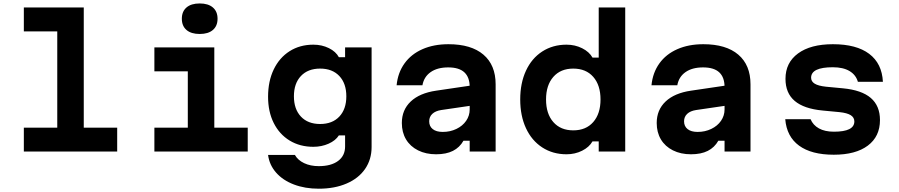

<svg xmlns="http://www.w3.org/2000/svg" viewBox="-20 -892 5290 1130"><path d="M473 -848V-140.8H669.7V0H120.3V-140.8H317V-707.2H120.3V-848Z M1241.3 -613.1V-140.8H1438V0H888.6V-140.8H1085.3V-472.3H888.6V-613.1ZM1050.2 -781.8Q1050.2 -824.4 1077.6 -848Q1105.1 -871.7 1155.3 -871.7Q1205.5 -871.7 1232.9 -848Q1260.4 -824.4 1260.4 -781.8Q1260.4 -739.2 1232.9 -715.6Q1205.5 -692 1155.3 -692Q1105.1 -692 1077.6 -715.6Q1050.2 -739.2 1050.2 -781.8Z M1856.1 218.6Q1774.8 218.6 1709.7 193.8Q1644.5 169 1604.9 123.8Q1565.3 78.7 1557.7 20H1715.7Q1732.7 50.5 1769.9 68.2Q1807.2 85.8 1856.1 85.8Q1928.6 85.8 1969.8 55.2Q2011 24.7 2011 -30V-95.3H1974.5Q1955.1 -64.7 1913.9 -46.3Q1872.7 -28 1824.3 -28Q1745 -28 1684.6 -64.8Q1624.2 -101.7 1590.9 -168.3Q1557.7 -234.8 1557.7 -322.6Q1557.7 -413.8 1590.9 -483.1Q1624.2 -552.5 1684.6 -590.8Q1745 -629.1 1824.3 -629.1Q1874.3 -629.1 1915.5 -608.8Q1956.7 -588.5 1974.5 -555.2H2011V-613.1H2167V-26.6Q2167 46.4 2128.8 102Q2090.5 157.7 2019.9 188.1Q1949.3 218.6 1856.1 218.6ZM1864 -162.2Q1935.9 -162.2 1977.1 -205.9Q2018.3 -249.7 2018.3 -325.3Q2018.3 -400.9 1977.1 -444.6Q1935.9 -488.3 1864.1 -488.3Q1792.3 -488.3 1751 -444.6Q1709.8 -400.9 1709.8 -325.3Q1709.8 -249.7 1751 -205.9Q1792.2 -162.2 1864 -162.2Z M2755 -270.5 2576.5 -244.4Q2543.1 -239.3 2524.5 -222Q2506 -204.6 2506 -178.1Q2506 -148.7 2526.8 -132.2Q2547.5 -115.6 2585.9 -115.6Q2629.7 -115.6 2666.1 -133.2Q2702.6 -150.7 2723.5 -181Q2744.3 -211.3 2744.3 -247.8V-380Q2744.3 -437.1 2713.1 -466.2Q2681.8 -495.3 2618 -495.3Q2553.9 -495.3 2514.4 -467.5Q2475 -439.8 2466.2 -390H2314.2Q2321.5 -464.3 2360.8 -518.9Q2400.1 -573.5 2466.4 -602.6Q2532.7 -631.8 2619.4 -631.8Q2753.2 -631.8 2825.1 -570.5Q2897 -509.2 2897 -395.9V0H2744.3V-63.9H2707.8Q2685.3 -24 2645.6 -4Q2605.9 16 2546.9 16Q2486.5 16 2440.6 -7Q2394.6 -30 2369.8 -71.4Q2345 -112.9 2345 -167.9Q2345 -245.2 2397.3 -294.6Q2449.5 -344.1 2547.1 -358.4L2755 -389.1Z M3041.7 -306.7Q3041.7 -402.7 3075.5 -475.8Q3109.3 -548.8 3171.4 -589Q3233.5 -629.1 3314.3 -629.1Q3364.1 -629.1 3406.1 -608.1Q3448.1 -587.1 3467.1 -553.1H3503.7V-848H3659.7V0H3503.7V-60H3467.1Q3447.9 -26 3406.1 -5Q3364.3 16 3314.3 16Q3233.5 16 3171.4 -24.3Q3109.3 -64.6 3075.5 -137.6Q3041.7 -210.6 3041.7 -306.7ZM3514.3 -306.7Q3514.3 -390.8 3471.5 -439.6Q3428.8 -488.3 3354 -488.3Q3279.2 -488.3 3236.5 -439.4Q3193.7 -390.5 3193.7 -306.5Q3193.7 -222.4 3236.5 -173.6Q3279.2 -124.8 3354 -124.8Q3428.8 -124.8 3471.5 -173.7Q3514.3 -222.6 3514.3 -306.7Z M4255 -270.5 4076.5 -244.4Q4043.1 -239.3 4024.5 -222Q4006 -204.6 4006 -178.1Q4006 -148.7 4026.8 -132.2Q4047.5 -115.6 4085.9 -115.6Q4129.7 -115.6 4166.1 -133.2Q4202.6 -150.7 4223.5 -181Q4244.3 -211.3 4244.3 -247.8V-380Q4244.3 -437.1 4213.1 -466.2Q4181.8 -495.3 4118 -495.3Q4053.9 -495.3 4014.4 -467.5Q3975 -439.8 3966.2 -390H3814.2Q3821.5 -464.3 3860.8 -518.9Q3900.1 -573.5 3966.4 -602.6Q4032.7 -631.8 4119.4 -631.8Q4253.2 -631.8 4325.1 -570.5Q4397 -509.2 4397 -395.9V0H4244.3V-63.9H4207.8Q4185.3 -24 4145.6 -4Q4105.9 16 4046.9 16Q3986.5 16 3940.6 -7Q3894.6 -30 3869.8 -71.4Q3845 -112.9 3845 -167.9Q3845 -245.2 3897.3 -294.6Q3949.5 -344.1 4047.1 -358.4L4255 -389.1Z M4887.9 -116.9Q4948.1 -116.9 4978.2 -132Q5008.2 -147.1 5008.2 -177.3Q5008.2 -200.6 4987 -214Q4965.7 -227.4 4920.5 -232.1L4821.4 -241.5Q4711.4 -251.9 4657.2 -298Q4602.9 -344.1 4602.9 -428Q4602.9 -523.2 4676.8 -577.5Q4750.8 -631.8 4882 -631.8Q5020.5 -631.8 5095.6 -575.1Q5170.7 -518.5 5176.3 -410.6H5029Q5017.3 -451.4 4979.9 -473.8Q4942.5 -496.2 4881.3 -496.2Q4817.8 -496.2 4785.7 -480.8Q4753.7 -465.4 4753.7 -434.6Q4753.7 -412.5 4774.9 -399.5Q4796.2 -386.4 4841.4 -381.7L4940.5 -372.3Q5051.1 -361.9 5105 -315.5Q5159 -269.1 5159 -185.2Q5159 -88.6 5087.5 -35Q5016.1 18.6 4887.3 18.6Q4755.7 18.6 4682.8 -34.9Q4609.8 -88.3 4601.5 -190.6H4750.5Q4764.9 -155.7 4799.8 -136.3Q4834.7 -116.9 4887.9 -116.9Z"/></svg>

Font: Martian Mono VF sWd Rg
Style: Regular
Weight: 400
Width: 6
Monospace: yes
Designer: Roman Shamin
Foundry: Evil Martians
Version: Version 1.100